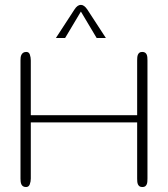

<svg xmlns="http://www.w3.org/2000/svg" viewBox="-20 -753 676 773"><path d="M62.5 -509.8Q62.5 -516.1 63.2 -522.2Q64 -528.3 66.7 -533.2Q69.3 -538.1 74 -541Q78.6 -543.9 85.9 -543.9Q96.7 -543.9 100.3 -533Q104 -522 104 -509.8V-289.1H532.2V-509.8Q532.2 -516.1 532.7 -522.2Q533.2 -528.3 535.4 -533.2Q537.6 -538.1 541.5 -541Q545.4 -543.9 552.7 -543.9Q560.1 -543.9 564.2 -541Q568.4 -538.1 570.6 -533.2Q572.8 -528.3 573.2 -522.2Q573.7 -516.1 573.7 -509.8V-34.2Q573.7 -27.8 573.2 -21.7Q572.8 -15.6 570.6 -10.7Q568.4 -5.9 564.5 -2.9Q560.5 0 553.2 0Q545.9 0 541.7 -2.9Q537.6 -5.9 535.4 -10.7Q533.2 -15.6 532.7 -21.7Q532.2 -27.8 532.2 -34.2V-260.3H104V-34.2Q104 -22 99.9 -11Q95.7 0 85 0Q77.6 0 73 -2.9Q68.4 -5.9 66.2 -10.7Q64 -15.6 63.2 -21.7Q62.5 -27.8 62.5 -34.2ZM242.2 -600.1H205.1L279.8 -714.8Q291.5 -733.4 305.7 -733.4Q318.8 -733.4 331.5 -714.8L406.2 -600.1H369.1L305.7 -706.5Z"/></svg>

Font: Gruppo
Style: Regular
Weight: 400
Foundry: Vernon Adams
Version: Version 1.000